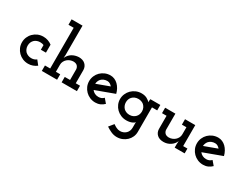

<svg xmlns="http://www.w3.org/2000/svg" viewBox="-77 -1459 3148 2418"><g transform="rotate(30 1497.0 -250.0)"><path d="M360 -34Q334 -14 302.5 -2.5Q271 9 235 9Q193 9 156.5 -6.5Q120 -22 93 -49Q66 -76 50.5 -111.5Q35 -147 35 -188Q35 -228 50.5 -264Q66 -300 93 -326Q120 -353 156.5 -368.5Q193 -384 235 -384Q272 -384 304 -372.5Q336 -361 362 -341V-225H288V-292Q276 -298 262.5 -300.5Q249 -303 235 -303Q211 -303 190.5 -295.5Q170 -288 155 -275Q137 -259 127.5 -237Q118 -215 118 -188Q118 -163 127 -141Q136 -119 152 -103Q168 -89 189 -80.5Q210 -72 235 -72Q257 -72 275.5 -78Q294 -84 310 -97Z M654 0H432V-79H508V-671H432V-750H591V-324L588 -279Q610 -328 652 -354.5Q694 -381 751 -384Q810 -384 844 -353Q878 -322 880 -272V-79H942V0H720V-79H797V-234Q795 -261 777.5 -280.5Q760 -300 722 -302Q696 -302 672.5 -293Q649 -284 631 -268Q613 -252 602 -230Q591 -208 591 -182V-79H654Z M1339 -44Q1314 -19 1282 -5Q1250 9 1212 9Q1170 9 1133.5 -6.5Q1097 -22 1070 -49Q1043 -76 1027.5 -111.5Q1012 -147 1012 -188Q1012 -228 1027.5 -264Q1043 -300 1070 -326.5Q1097 -353 1133.5 -368.5Q1170 -384 1212 -384Q1243 -384 1271.5 -371.5Q1300 -359 1322.5 -337Q1345 -315 1362 -284.5Q1379 -254 1388 -218Q1320 -193 1252.5 -168Q1185 -143 1117 -118Q1132 -97 1156.5 -84.5Q1181 -72 1212 -72Q1235 -72 1254 -80Q1273 -88 1288 -104ZM1212 -303Q1184 -303 1161.5 -293.5Q1139 -284 1123 -267Q1111 -253 1103.5 -235Q1096 -217 1095 -196Q1142 -213 1188.5 -230.5Q1235 -248 1282 -265Q1268 -282 1250.5 -292.5Q1233 -303 1212 -303Z M1505 190 1560 122Q1580 137 1606.5 150.5Q1633 164 1662 164Q1688 164 1709.5 155Q1731 146 1747 130.5Q1763 115 1771.5 93.5Q1780 72 1780 47V-12Q1780 -14 1780.5 -21Q1781 -28 1783 -34Q1780 -29 1771 -22.5Q1762 -16 1750 -10Q1734 -2 1712 3Q1690 8 1663 8Q1621 8 1584 -7.5Q1547 -23 1520 -49.5Q1493 -76 1477.5 -111.5Q1462 -147 1462 -187Q1462 -226 1477.5 -262Q1493 -298 1520 -325Q1547 -352 1584 -368Q1621 -384 1663 -384Q1711 -384 1744.5 -365.5Q1778 -347 1790 -328Q1790 -339 1791 -350Q1792 -361 1794 -375H1939V-296H1863V60Q1863 100 1847.5 134.5Q1832 169 1805 194.5Q1778 220 1742 235Q1706 250 1664 250Q1619 250 1577 230.5Q1535 211 1505 190ZM1663 -303Q1635 -303 1612 -293Q1589 -283 1574 -266Q1560 -251 1553 -231Q1546 -211 1546 -188Q1546 -162 1555.5 -140Q1565 -118 1581 -102Q1597 -88 1617.5 -80Q1638 -72 1663 -72Q1690 -72 1712 -81.5Q1734 -91 1749 -107Q1764 -122 1772 -143Q1780 -164 1780 -188Q1780 -216 1769.5 -238.5Q1759 -261 1741 -277Q1726 -289 1706 -296Q1686 -303 1663 -303Z M2367 -96Q2347 -48 2302.5 -19.5Q2258 9 2204 9Q2145 9 2111 -22Q2077 -53 2075 -103V-296H2009V-375H2158V-141Q2160 -114 2177.5 -94.5Q2195 -75 2233 -73Q2259 -73 2282.5 -82Q2306 -91 2324 -107Q2342 -123 2353 -145Q2364 -167 2364 -193V-296H2298V-375H2447V-70H2509V0H2364V-51Z M2906 -44Q2881 -19 2849 -5Q2817 9 2779 9Q2737 9 2700.5 -6.5Q2664 -22 2637 -49Q2610 -76 2594.5 -111.5Q2579 -147 2579 -188Q2579 -228 2594.5 -264Q2610 -300 2637 -326.5Q2664 -353 2700.5 -368.5Q2737 -384 2779 -384Q2810 -384 2838.5 -371.5Q2867 -359 2889.5 -337Q2912 -315 2929 -284.5Q2946 -254 2955 -218Q2887 -193 2819.5 -168Q2752 -143 2684 -118Q2699 -97 2723.5 -84.5Q2748 -72 2779 -72Q2802 -72 2821 -80Q2840 -88 2855 -104ZM2779 -303Q2751 -303 2728.5 -293.5Q2706 -284 2690 -267Q2678 -253 2670.5 -235Q2663 -217 2662 -196Q2709 -213 2755.5 -230.5Q2802 -248 2849 -265Q2835 -282 2817.5 -292.5Q2800 -303 2779 -303Z"/></g></svg>

Font: Josefin Slab
Style: Bold
Weight: 700
Designer: Santiago Orozco
Foundry: Typemade
Version: Version 2.000